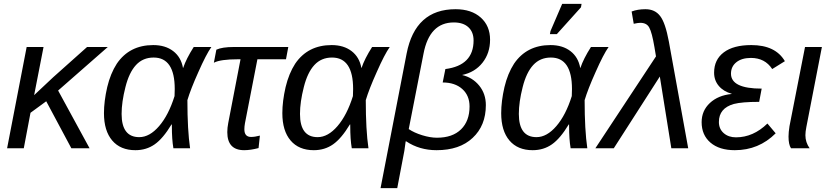

<svg xmlns="http://www.w3.org/2000/svg" viewBox="-20 -773 4322 1001"><path d="M447 0H352L221 -245L139 -185L104 0H17L119 -528H207L158 -277L257 -370L434 -528H542L283 -301Z M779 -538Q842 -538 883 -506.5Q924 -475 934 -419H935Q951 -467 990 -528H1082Q1055 -490 1014 -397Q974 -308 957 -251Q957 -95 971 0H884Q876 -46 876 -116V-124H874Q830 -51 786.5 -20.5Q743 10 686 10Q608 10 565 -40.5Q522 -91 522 -183Q522 -245 539 -319Q556 -390 589 -441Q655 -538 779 -538ZM781 -473Q725 -473 689 -434Q653 -395 634 -319Q614 -241 614 -179Q614 -58 706 -58Q760 -58 809.5 -115.5Q859 -173 890 -272L891 -309Q891 -473 781 -473Z M1234 -464H1221Q1129 -464 1095 -446L1108 -514Q1138 -528 1200 -528H1483L1471 -464H1322L1257 -130Q1254 -113 1254 -99Q1254 -59 1289 -59Q1308 -59 1335 -66L1328 -1Q1286 10 1253 10Q1165 10 1165 -84Q1165 -107 1170 -132Z M1709 -538Q1772 -538 1813 -506.5Q1854 -475 1864 -419H1865Q1881 -467 1920 -528H2012Q1985 -490 1944 -397Q1904 -308 1887 -251Q1887 -95 1901 0H1814Q1806 -46 1806 -116V-124H1804Q1760 -51 1716.5 -20.5Q1673 10 1616 10Q1538 10 1495 -40.5Q1452 -91 1452 -183Q1452 -245 1469 -319Q1486 -390 1519 -441Q1585 -538 1709 -538ZM1711 -473Q1655 -473 1619 -434Q1583 -395 1564 -319Q1544 -241 1544 -179Q1544 -58 1636 -58Q1690 -58 1739.5 -115.5Q1789 -173 1820 -272L1821 -309Q1821 -473 1711 -473Z M2355 -725Q2438 -725 2486.5 -681.5Q2535 -638 2535 -566Q2535 -496 2495.5 -446Q2456 -396 2389 -382Q2444 -369 2478.5 -326.5Q2513 -284 2513 -225Q2513 -118 2444 -54Q2376 10 2256 10Q2167 10 2098 -36H2095L2088 14Q2087 22 2051 208H1964L2100 -494Q2145 -725 2355 -725ZM2346 -656Q2219 -656 2188 -493L2111 -100Q2139 -81 2181 -68Q2223 -55 2258 -55Q2339 -55 2383.5 -98.5Q2428 -142 2428 -218Q2428 -275 2390 -309Q2352 -343 2288 -343L2302 -413Q2449 -432 2449 -562Q2449 -606 2422 -631Q2395 -656 2346 -656Z M2850 -538Q2913 -538 2954 -506.5Q2995 -475 3005 -419H3006Q3022 -467 3061 -528H3153Q3126 -490 3085 -397Q3045 -308 3028 -251Q3028 -95 3042 0H2955Q2947 -46 2947 -116V-124H2945Q2901 -51 2857.5 -20.5Q2814 10 2757 10Q2679 10 2636 -40.5Q2593 -91 2593 -183Q2593 -245 2610 -319Q2627 -390 2660 -441Q2726 -538 2850 -538ZM2852 -473Q2796 -473 2760 -434Q2724 -395 2705 -319Q2685 -241 2685 -179Q2685 -58 2777 -58Q2831 -58 2880.5 -115.5Q2930 -173 2961 -272L2962 -309Q2962 -473 2852 -473ZM2883 -595H2847L2850 -611L2911 -753H3012L3009 -735Z M3084 0 3400 -479 3392 -527Q3379 -604 3365 -629Q3352 -654 3318 -654Q3306 -654 3284 -649L3273 -713Q3304 -725 3345 -725Q3395 -725 3422 -689Q3449 -654 3467 -557L3568 0H3480L3420 -374L3180 0Z M3817 -57Q3907 -57 3981 -129L4024 -78Q3936 10 3811 10Q3730 10 3684 -29.5Q3638 -69 3638 -136Q3638 -196 3681 -236Q3724 -276 3794 -283L3795 -284Q3752 -296 3727.5 -325Q3703 -354 3703 -394Q3703 -462 3753.5 -500Q3804 -538 3897 -538Q4023 -538 4072 -454L4006 -413Q3968 -471 3895 -471Q3847 -471 3819 -448.5Q3791 -426 3791 -389Q3791 -311 3951 -311L3938 -242Q3848 -242 3806 -231Q3728 -209 3728 -137Q3728 -101 3753 -79Q3778 -57 3817 -57Z M4179 -68Q4179 -31 4201 0H4104Q4091 -19 4091 -61Q4091 -83 4096 -115L4177 -528H4265L4184 -111Q4179 -86 4179 -68Z"/></svg>

Font: Libra Sans
Style: Italic
Weight: 400
Italic angle: -12°
Foundry: Context Ltd
Version: Version 1.002